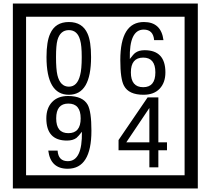

<svg xmlns="http://www.w3.org/2000/svg" viewBox="-20 -980 1195 1090"><path d="M1103 90H53V-960H1103ZM1028 15V-885H128V15ZM497 -656Q497 -442 371 -442Q244 -442 244 -656Q244 -744 265 -789Q294 -855 371 -855Q448 -855 477 -789Q497 -745 497 -656ZM444 -656Q444 -723 435 -752Q420 -809 371 -809Q322 -809 306 -752Q298 -723 298 -656Q298 -587 306 -553Q322 -488 371 -488Q419 -488 435 -554Q444 -587 444 -656ZM919 -569Q919 -511 886.5 -476.5Q854 -442 795 -442Q711 -442 684 -493Q663 -531 663 -639Q663 -855 797 -855Q895 -855 908 -752H855Q850 -812 796 -812Q713 -812 717 -645Q738 -673 748 -680Q768 -695 801 -695Q919 -695 919 -569ZM862 -569Q862 -653 793 -653Q723 -653 723 -569Q723 -485 793 -485Q862 -485 862 -569ZM499 -238Q499 -22 364 -22Q267 -22 254 -125H307Q311 -65 365 -65Q448 -65 445 -232Q424 -205 414 -197Q394 -182 360 -182Q243 -182 243 -308Q243 -366 275.5 -400.5Q308 -435 366 -435Q450 -435 478 -385Q499 -346 499 -238ZM438 -308Q438 -392 368 -392Q299 -392 299 -308Q299 -224 368 -224Q438 -224 438 -308ZM928 -127H879V-30H828V-127H653V-185L818 -427H879V-172H928ZM828 -172V-367L697 -172Z"/></svg>

Font: Unicode BMP Fallback SIL
Style: Regular
Weight: 400
Foundry: NRSI, SIL International
Version: Version 5.1 Based on Unicode 5.1